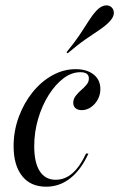

<svg xmlns="http://www.w3.org/2000/svg" viewBox="-20 -683 443 714"><path d="M151.6 11.3Q93.5 11.3 62.1 -28.6Q30.6 -68.5 30.6 -139.5Q30.6 -196 49.6 -247.6Q68.5 -299.2 100.8 -339.5Q133.1 -379.8 174.6 -402.8Q216.1 -425.8 261.3 -425.8Q303.2 -425.8 328.2 -406Q353.2 -386.3 353.2 -351.6Q353.2 -330.6 343.5 -312.9Q333.9 -295.2 318.1 -284.3Q302.4 -273.4 283.9 -273.4Q269.4 -273.4 260.9 -280.6Q252.4 -287.9 252.4 -300.8Q252.4 -314.5 261.3 -326.2Q270.2 -337.9 281.5 -347.6Q292.7 -357.3 301.6 -367.7Q310.5 -378.2 310.5 -391.1Q310.5 -414.5 279 -414.5Q246 -414.5 215.7 -391.5Q185.5 -368.5 160.9 -329.4Q136.3 -290.3 121.8 -241.1Q107.3 -191.9 107.3 -139.5Q107.3 -78.2 127.8 -46.4Q148.4 -14.5 187.1 -14.5Q221 -14.5 248.8 -38.3Q276.6 -62.1 300 -112.1H308.9Q281.5 -51.6 241.5 -20.2Q201.6 11.3 151.6 11.3ZM231.5 -484.7 227.4 -488.7Q258.9 -527.4 277.4 -555.2Q296 -583.1 309.3 -604.4Q322.6 -625.8 338.7 -643.5Q354 -659.7 369.8 -662.5Q385.5 -665.3 396 -654.8Q404.8 -645.2 403.2 -631Q401.6 -616.9 383.9 -599.2Q369.4 -584.7 348 -570.6Q326.6 -556.5 298 -536.7Q269.4 -516.9 231.5 -484.7Z"/></svg>

Font: Playfair 144pt SemiCondensed
Style: Italic
Weight: 400
Width: 4
Italic angle: -15.6°
Designer: Claus Eggers Sørensen
Foundry: Claus Eggers Sørensen
Version: Version 2.203